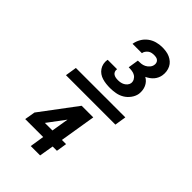

<svg xmlns="http://www.w3.org/2000/svg" viewBox="-301 -944 1203 1203"><g transform="rotate(45 300.0 -342.5)"><path d="M327 -440Q309 -440 291.5 -442Q274 -444 257.5 -449Q241 -454 227.5 -463.5Q214 -473 204.5 -487Q195 -501 191.5 -518Q188 -535 191 -553Q192 -553 192 -554Q192 -555 192 -555H275Q275 -555 275 -555Q275 -555 275 -554Q273 -544 276.5 -534.5Q280 -525 288 -519.5Q296 -514 306 -512Q316 -510 327 -510Q338 -510 349 -512Q360 -514 370.5 -519.5Q381 -525 389 -534.5Q397 -544 399 -555Q401 -570 394 -583Q387 -596 375 -603.5Q363 -611 348 -613Q333 -615 318 -615L329 -685Q343 -685 357.5 -686.5Q372 -688 385 -694.5Q398 -701 408.5 -713Q419 -725 421 -739Q423 -748 420.5 -757Q418 -766 411.5 -772Q405 -778 396 -780Q387 -782 377 -782Q367 -782 356.5 -780Q346 -778 337 -771.5Q328 -765 321.5 -755.5Q315 -746 314 -736H231Q235 -761 248 -784Q261 -807 282 -823Q303 -839 328 -846Q353 -853 377 -853Q395 -853 412.5 -850.5Q430 -848 445.5 -841Q461 -834 473.5 -823Q486 -812 493.5 -797Q501 -782 503.5 -764.5Q506 -747 503 -729Q501 -716 495 -703Q489 -690 480 -679.5Q471 -669 459 -660.5Q447 -652 434 -646Q447 -639 457 -628Q467 -617 473 -603.5Q479 -590 481 -574.5Q483 -559 481 -543Q477 -519 461 -497Q445 -475 423 -462Q401 -449 376 -444.5Q351 -440 327 -440ZM75 -302 87 -378H525L513 -302ZM233 168 248 73H89L101 3L280 -236H383L344 3H381L370 73H332L316 168ZM193 3H260L279 -112Z"/></g></svg>

Font: Iosevka SS04 Extended
Style: Bold Italic
Weight: 700
Width: 7
Italic angle: -9°
Monospace: yes
Designer: Belleve Invis
Foundry: Belleve Invis
Version: Version 19.0.0; ttfautohint (v1.8.4)